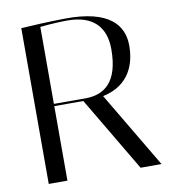

<svg xmlns="http://www.w3.org/2000/svg" viewBox="-79 -770 760 840"><g transform="rotate(-10 300.5 -350.0)"><path d="M153 0V-331H282L478 0H571L371 -337C493 -363 522 -457 522 -535C522 -624 465 -703 263 -700C192 -699 115 -695 70 -692V0ZM275 -690C388 -690 442 -632 442 -533C442 -383 374 -344 301 -341H153V-683C199 -688 249 -690 275 -690Z"/></g></svg>

Font: Italiana
Style: Regular
Weight: 400
Designer: Santiago Orozco
Foundry: Santiago Orozco
Version: Version 1.000;PS 001.001;hotconv 1.0.56